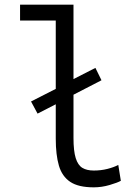

<svg xmlns="http://www.w3.org/2000/svg" viewBox="-20 -791 600 823"><path d="M382 12Q316 12 281 -11.5Q246 -35 232.5 -81Q219 -127 219 -197V-344L141 -304L113 -356L219 -410V-703H66V-771H295V-452L389 -500L415 -447L295 -385V-200Q295 -144 304.5 -113.5Q314 -83 333 -71.5Q352 -60 382 -60Q413 -60 440.5 -67Q468 -74 487 -84L498 -16Q484 -8 450 2Q416 12 382 12Z"/></svg>

Font: Ubuntu Sans Mono
Style: Regular
Weight: 400
Monospace: yes
Designer: Dalton Maag Ltd
Foundry: Dalton Maag Ltd
Version: Version 1.006